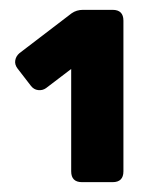

<svg xmlns="http://www.w3.org/2000/svg" viewBox="-20 -720 334 390"><path d="M146.6 -350Q124.6 -350 124.6 -372V-579.9L73.5 -541Q66.5 -536 57.5 -537Q48.5 -538 42.5 -546L15.5 -581Q9.5 -589 11 -597.5Q12.5 -606 19.5 -612L125.5 -693Q135.5 -700 148.5 -700H208.7Q230.7 -700 230.7 -678V-372Q230.7 -350 208.7 -350Z"/></svg>

Font: Rubik Light
Style: Regular
Weight: 300
Designer: Hubert and Fischer
Foundry: Hubert and Fischer
Version: Version 2.300;gftools[0.9.30]